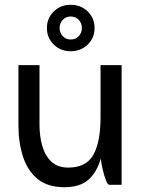

<svg xmlns="http://www.w3.org/2000/svg" viewBox="-20 -772 600 802"><path d="M176 -655Q176 -696 204.5 -724Q233 -752 275 -752Q318 -752 346.5 -724Q375 -696 375 -655Q375 -614 346.5 -586Q318 -558 275 -558Q233 -558 204.5 -586Q176 -614 176 -655ZM322 -655Q322 -675 309 -689Q296 -703 275 -703Q255 -703 242 -689Q229 -675 229 -655Q229 -635 242 -621Q255 -607 275 -607Q296 -607 309 -621Q322 -635 322 -655ZM145 -251Q145 -204 156.5 -163Q168 -122 194.5 -97Q221 -72 265 -72Q340 -72 370 -125.5Q400 -179 400 -283V-500H488V0H437Q430 0 422.5 -19Q415 -38 409 -64Q403 -90 401 -110Q385 -53 349.5 -21.5Q314 10 249 10Q179 10 137 -24.5Q95 -59 76 -118Q57 -177 57 -249V-500H145Z"/></svg>

Font: Haskoy Medium
Style: Regular
Weight: 500
Designer: Ertekin Erdin
Foundry: Ertekin Erdin
Version: Version 1.500; ttfautohint (v1.8.3)